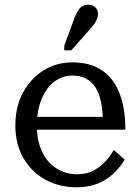

<svg xmlns="http://www.w3.org/2000/svg" viewBox="-20 -783 589 813"><path d="M136 -250Q136 -202 149 -163.5Q162 -125 185 -99Q208 -73 239 -59Q270 -45 306 -45Q347 -45 376.5 -61Q406 -77 427 -100.5Q448 -124 462 -148L508 -107Q489 -75 460.5 -48Q432 -21 393.5 -5.5Q355 10 304 10Q231 10 172.5 -22Q114 -54 79.5 -113Q45 -172 45 -252Q45 -331 77.5 -391Q110 -451 164.5 -485Q219 -519 286 -519Q341 -519 382.5 -501Q424 -483 452.5 -447.5Q481 -412 496 -358.5Q511 -305 511 -234H118V-288H444L416 -267Q415 -317 407 -354Q399 -391 383 -415Q367 -439 343 -451Q319 -463 286 -463Q255 -463 227.5 -448.5Q200 -434 179.5 -406Q159 -378 147.5 -339Q136 -300 136 -250ZM297 -711Q304 -729 312 -740.5Q320 -752 330.5 -757.5Q341 -763 353 -763Q372 -763 383.5 -752Q395 -741 395 -724Q395 -715 391.5 -705Q388 -695 381.5 -685Q375 -675 366 -665L282 -570H252V-589Z"/></svg>

Font: Roboto Serif 28pt
Style: Regular
Weight: 400
Designer: Greg Gazdowicz
Foundry: Commercial Type
Version: Version 1.008